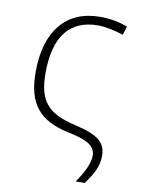

<svg xmlns="http://www.w3.org/2000/svg" viewBox="-84 -597 624 852"><g transform="rotate(10 228.0 -171.0)"><path d="M317 198H358C391 153 413 114 413 67C413 5 376 -23 274 -47C146 -76 102 -125 102 -253C102 -418 168 -501 297 -501C323 -501 368 -493 410 -479L422 -518C382 -533 341 -540 298 -540C145 -540 58 -434 58 -250C58 -108 112 -40 245 -11C317 4 372 22 372 72C372 105 352 150 317 198Z"/></g></svg>

Font: Kathrein 35 Thin
Style: Regular
Weight: 250
Designer: Lazydogs Typefoundry, based on Open Sans by Ascender Corporation
Foundry: Lazydogs Typefoundry
Version: Version 1.003;PS 001.003;hotconv 1.0.88;makeotf.lib2.5.64775